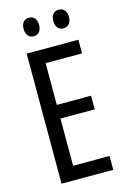

<svg xmlns="http://www.w3.org/2000/svg" viewBox="-133 -956 669 1018"><g transform="rotate(-15 201.0 -447.5)"><path d="M91 -845C91 -810 110 -793 134 -793C158 -793 176 -810 176 -845C176 -878 158 -895 134 -895C110 -895 91 -879 91 -845ZM254 -845C254 -810 272 -793 297 -793C321 -793 340 -810 340 -845C340 -878 321 -895 297 -895C273 -895 254 -879 254 -845ZM357 0V-76H157V-335H345V-410H157V-639H357V-714H73V0Z"/></g></svg>

Font: Noto Sans Sinhala UI ExtraCondensed
Style: Regular
Weight: 400
Width: 2
Designer: Jelle Bosma - Monotype Design Team
Foundry: Monotype Imaging Inc.
Version: Version 2.006